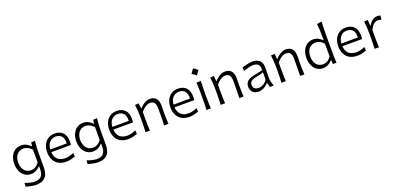

<svg xmlns="http://www.w3.org/2000/svg" viewBox="19 -1979 7031 3397"><g transform="rotate(-20 3534.0 -280.0)"><path d="M292 213.9Q263.2 213.9 228.5 207.8Q193.8 201.7 161.6 193.8Q129.4 186 107.4 180.2L112.8 110.8Q166.5 131.8 216.3 142.1Q266.1 152.3 286.6 152.3Q380.4 152.3 418.2 107.7Q456.1 63 456.1 -26.9V-75.7H447.8Q411.1 -36.1 368.4 -16.1Q325.7 3.9 282.7 3.9Q207.5 3.9 157.2 -33.9Q106.9 -71.8 81.8 -133.3Q56.6 -194.8 56.6 -266.6Q56.6 -342.8 83.5 -403.3Q110.4 -463.9 161.1 -499Q211.9 -534.2 283.7 -534.2Q336.9 -534.2 379.9 -510.5Q422.9 -486.8 453.1 -456.5H461.4L468.3 -522.5L541 -527.3Q534.7 -466.3 531.2 -404.3Q527.8 -342.3 527.8 -283.7V-31.7Q527.8 42 505.6 97.4Q483.4 152.8 431.9 183.3Q380.4 213.9 292 213.9ZM302.2 -60.1Q391.1 -61 455.1 -149.9V-389.2Q422.9 -427.7 382.1 -448Q341.3 -468.3 303.7 -468.8Q245.6 -467.3 206.8 -439.5Q168 -411.6 148.7 -366Q129.4 -320.3 129.4 -264.6Q129.4 -211.4 147.7 -165.3Q166 -119.1 204.3 -90.3Q242.7 -61.5 302.2 -60.1Z M941.9 11.2Q850.6 11.2 791.3 -23.9Q731.9 -59.1 703.1 -120.8Q674.3 -182.6 674.3 -261.7Q674.3 -339.4 703.1 -399.7Q731.9 -460 784.9 -494.4Q837.9 -528.8 911.1 -528.8Q1007.3 -528.8 1063 -471.7Q1118.7 -414.6 1118.7 -308.1Q1118.7 -288.1 1117.9 -271.2Q1117.2 -254.4 1114.7 -238.8H744.1Q748 -152.8 798.1 -102.8Q848.1 -52.7 948.2 -52.7Q980 -52.7 1022 -63.7Q1064 -74.7 1105 -92.8L1108.9 -23.9Q1078.6 -14.2 1035.2 -1.5Q991.7 11.2 941.9 11.2ZM1053.7 -290.5Q1059.1 -377.9 1022.2 -424.1Q985.4 -470.2 912.1 -472.7Q835.9 -470.7 792 -420.7Q748 -370.6 743.7 -289.1Z M1460 213.9Q1431.2 213.9 1396.5 207.8Q1361.8 201.7 1329.6 193.8Q1297.4 186 1275.4 180.2L1280.8 110.8Q1334.5 131.8 1384.3 142.1Q1434.1 152.3 1454.6 152.3Q1548.3 152.3 1586.2 107.7Q1624 63 1624 -26.9V-75.7H1615.7Q1579.1 -36.1 1536.4 -16.1Q1493.7 3.9 1450.7 3.9Q1375.5 3.9 1325.2 -33.9Q1274.9 -71.8 1249.8 -133.3Q1224.6 -194.8 1224.6 -266.6Q1224.6 -342.8 1251.5 -403.3Q1278.3 -463.9 1329.1 -499Q1379.9 -534.2 1451.7 -534.2Q1504.9 -534.2 1547.9 -510.5Q1590.8 -486.8 1621.1 -456.5H1629.4L1636.2 -522.5L1709 -527.3Q1702.6 -466.3 1699.2 -404.3Q1695.8 -342.3 1695.8 -283.7V-31.7Q1695.8 42 1673.6 97.4Q1651.4 152.8 1599.9 183.3Q1548.3 213.9 1460 213.9ZM1470.2 -60.1Q1559.1 -61 1623 -149.9V-389.2Q1590.8 -427.7 1550 -448Q1509.3 -468.3 1471.7 -468.8Q1413.6 -467.3 1374.8 -439.5Q1335.9 -411.6 1316.7 -366Q1297.4 -320.3 1297.4 -264.6Q1297.4 -211.4 1315.7 -165.3Q1334 -119.1 1372.3 -90.3Q1410.6 -61.5 1470.2 -60.1Z M2109.9 11.2Q2018.6 11.2 1959.2 -23.9Q1899.9 -59.1 1871.1 -120.8Q1842.3 -182.6 1842.3 -261.7Q1842.3 -339.4 1871.1 -399.7Q1899.9 -460 1952.9 -494.4Q2005.9 -528.8 2079.1 -528.8Q2175.3 -528.8 2231 -471.7Q2286.6 -414.6 2286.6 -308.1Q2286.6 -288.1 2285.9 -271.2Q2285.2 -254.4 2282.7 -238.8H1912.1Q1916 -152.8 1966.1 -102.8Q2016.1 -52.7 2116.2 -52.7Q2147.9 -52.7 2189.9 -63.7Q2231.9 -74.7 2272.9 -92.8L2276.9 -23.9Q2246.6 -14.2 2203.1 -1.5Q2159.7 11.2 2109.9 11.2ZM2221.7 -290.5Q2227.1 -377.9 2190.2 -424.1Q2153.3 -470.2 2080.1 -472.7Q2003.9 -470.7 1960 -420.7Q1916 -370.6 1911.6 -289.1Z M2431.6 0Q2434.6 -57.6 2436 -111.1Q2437.5 -164.6 2437.5 -228.5V-280.8Q2437.5 -337.4 2434.1 -397.5Q2430.7 -457.5 2422.4 -516.6L2492.7 -521.5L2502 -423.8H2510.7Q2530.3 -446.8 2560.3 -471.2Q2590.3 -495.6 2626.2 -512.2Q2662.1 -528.8 2698.2 -528.8Q2782.7 -528.8 2820.8 -481.2Q2858.9 -433.6 2858.9 -343.3Q2858.9 -310.1 2857.9 -280.8Q2856.9 -251.5 2856.9 -228.5Q2856.9 -164.6 2858.2 -111.1Q2859.4 -57.6 2863.3 0H2781.7Q2784.2 -57.6 2785.4 -110.8Q2786.6 -164.1 2786.6 -226.1V-322.3Q2786.6 -390.6 2762.7 -425.8Q2738.8 -460.9 2676.8 -460.9Q2651.9 -460.9 2621.1 -446Q2590.3 -431.2 2560.3 -406Q2530.3 -380.9 2508.3 -349.1V-226.1Q2508.3 -164.1 2509.5 -110.8Q2510.7 -57.6 2514.2 0Z M3262.7 11.2Q3171.4 11.2 3112.1 -23.9Q3052.7 -59.1 3023.9 -120.8Q2995.1 -182.6 2995.1 -261.7Q2995.1 -339.4 3023.9 -399.7Q3052.7 -460 3105.7 -494.4Q3158.7 -528.8 3231.9 -528.8Q3328.1 -528.8 3383.8 -471.7Q3439.5 -414.6 3439.5 -308.1Q3439.5 -288.1 3438.7 -271.2Q3438 -254.4 3435.5 -238.8H3064.9Q3068.8 -152.8 3118.9 -102.8Q3168.9 -52.7 3269 -52.7Q3300.8 -52.7 3342.8 -63.7Q3384.8 -74.7 3425.8 -92.8L3429.7 -23.9Q3399.4 -14.2 3356 -1.5Q3312.5 11.2 3262.7 11.2ZM3374.5 -290.5Q3379.9 -377.9 3343 -424.1Q3306.2 -470.2 3232.9 -472.7Q3156.7 -470.7 3112.8 -420.7Q3068.8 -370.6 3064.5 -289.1Z M3605.2 -772.2Q3643.4 -757.7 3687.9 -713.7Q3658.9 -671.8 3629.4 -632.6Q3611.1 -649.2 3590.5 -663.7Q3569.8 -678.2 3547.8 -690Q3562.8 -710.4 3576.5 -730.6Q3590.2 -750.7 3605.2 -772.2ZM3579.6 0Q3582.5 -57.6 3584 -111.1Q3585.4 -164.6 3585.4 -228.5V-280.8Q3585.4 -348.6 3583.7 -403.8Q3582 -459 3578.1 -516.6L3662.6 -519Q3659.2 -460.9 3657.5 -405Q3655.8 -349.1 3655.8 -280.8V-228.5Q3655.8 -164.6 3657.2 -111.1Q3658.7 -57.6 3662.1 0Z M3846.7 0Q3849.6 -57.6 3851.1 -111.1Q3852.5 -164.6 3852.5 -228.5V-280.8Q3852.5 -337.4 3849.1 -397.5Q3845.7 -457.5 3837.4 -516.6L3907.7 -521.5L3917 -423.8H3925.8Q3945.3 -446.8 3975.3 -471.2Q4005.4 -495.6 4041.3 -512.2Q4077.1 -528.8 4113.3 -528.8Q4197.8 -528.8 4235.8 -481.2Q4273.9 -433.6 4273.9 -343.3Q4273.9 -310.1 4272.9 -280.8Q4272 -251.5 4272 -228.5Q4272 -164.6 4273.2 -111.1Q4274.4 -57.6 4278.3 0H4196.8Q4199.2 -57.6 4200.4 -110.8Q4201.7 -164.1 4201.7 -226.1V-322.3Q4201.7 -390.6 4177.7 -425.8Q4153.8 -460.9 4091.8 -460.9Q4066.9 -460.9 4036.1 -446Q4005.4 -431.2 3975.3 -406Q3945.3 -380.9 3923.3 -349.1V-226.1Q3923.3 -164.1 3924.6 -110.8Q3925.8 -57.6 3929.2 0Z M4565.4 10.3Q4491.7 10.3 4451.9 -30Q4412.1 -70.3 4412.1 -132.3Q4412.1 -174.3 4427.7 -202.1Q4443.4 -230 4468.3 -247.3Q4493.2 -264.6 4521.7 -274.4Q4550.3 -284.2 4576.2 -289.6L4747.6 -324.7Q4749.5 -384.3 4733.2 -414.3Q4716.8 -444.3 4687.5 -454.6Q4658.2 -464.8 4621.1 -464.8Q4599.6 -464.8 4548.1 -454.1Q4496.6 -443.4 4439.9 -420.9L4435.5 -489.7Q4459.5 -496.6 4493.7 -505.6Q4527.8 -514.6 4564.7 -521.7Q4601.6 -528.8 4634.3 -528.8Q4717.3 -528.8 4765.9 -486.1Q4814.5 -443.4 4814.5 -348.1Q4814.5 -325.2 4813 -289.6Q4811.5 -253.9 4811.5 -220.2V-153.8Q4811.5 -120.1 4820.3 -82Q4829.1 -43.9 4844.2 0H4773.4L4751 -83H4743.2Q4711.4 -42 4661.9 -15.9Q4612.3 10.3 4565.4 10.3ZM4586.9 -50.8Q4610.4 -50.8 4640.4 -61.5Q4670.4 -72.3 4698.7 -94Q4727.1 -115.7 4745.1 -149.4L4746.1 -287.1Q4737.3 -282.7 4722.9 -277.1Q4708.5 -271.5 4680.7 -264.4Q4652.8 -257.3 4603 -247.6Q4570.3 -241.7 4542.2 -230.2Q4514.2 -218.8 4497.1 -198.5Q4480 -178.2 4480 -145.5Q4480 -94.2 4510.5 -72.5Q4541 -50.8 4586.9 -50.8Z M4991.2 0Q4994.1 -57.6 4995.6 -111.1Q4997.1 -164.6 4997.1 -228.5V-280.8Q4997.1 -337.4 4993.7 -397.5Q4990.2 -457.5 4981.9 -516.6L5052.2 -521.5L5061.5 -423.8H5070.3Q5089.8 -446.8 5119.9 -471.2Q5149.9 -495.6 5185.8 -512.2Q5221.7 -528.8 5257.8 -528.8Q5342.3 -528.8 5380.4 -481.2Q5418.5 -433.6 5418.5 -343.3Q5418.5 -310.1 5417.5 -280.8Q5416.5 -251.5 5416.5 -228.5Q5416.5 -164.6 5417.7 -111.1Q5418.9 -57.6 5422.9 0H5341.3Q5343.8 -57.6 5345 -110.8Q5346.2 -164.1 5346.2 -226.1V-322.3Q5346.2 -390.6 5322.3 -425.8Q5298.3 -460.9 5236.3 -460.9Q5211.4 -460.9 5180.7 -446Q5149.9 -431.2 5119.9 -406Q5089.8 -380.9 5067.9 -349.1V-226.1Q5067.9 -164.1 5069.1 -110.8Q5070.3 -57.6 5073.7 0Z M5778.8 11.2Q5704.6 11.2 5654.5 -26.4Q5604.5 -64 5579.6 -125.7Q5554.7 -187.5 5554.7 -259.8Q5554.7 -336.9 5581.5 -397.7Q5608.4 -458.5 5658.9 -493.7Q5709.5 -528.8 5780.8 -528.8Q5831.5 -528.8 5872.6 -506.3Q5913.6 -483.9 5941.9 -456.5H5949.7V-515.1Q5949.7 -581.1 5947.3 -642.1Q5944.8 -703.1 5938 -761.2L6028.3 -774.4Q6024.9 -710.9 6022.9 -647.2Q6021 -583.5 6021 -515.1V-228.5Q6021 -164.6 6022.2 -111.1Q6023.4 -57.6 6026.9 0H5959.5L5955.1 -72.8H5947.8Q5869.1 11.2 5778.8 11.2ZM5797.4 -54.2Q5886.2 -55.2 5949.7 -144.5V-385.7Q5917.5 -424.8 5877.2 -443.8Q5836.9 -462.9 5799.3 -463.4Q5741.2 -461.9 5702.9 -434.6Q5664.6 -407.2 5646 -361.6Q5627.4 -315.9 5627.4 -259.8Q5627.4 -206.5 5645 -160.2Q5662.6 -113.8 5700.2 -84.7Q5737.8 -55.7 5797.4 -54.2Z M6422.9 11.2Q6331.5 11.2 6272.2 -23.9Q6212.9 -59.1 6184.1 -120.8Q6155.3 -182.6 6155.3 -261.7Q6155.3 -339.4 6184.1 -399.7Q6212.9 -460 6265.9 -494.4Q6318.8 -528.8 6392.1 -528.8Q6488.3 -528.8 6543.9 -471.7Q6599.6 -414.6 6599.6 -308.1Q6599.6 -288.1 6598.9 -271.2Q6598.1 -254.4 6595.7 -238.8H6225.1Q6229 -152.8 6279.1 -102.8Q6329.1 -52.7 6429.2 -52.7Q6460.9 -52.7 6502.9 -63.7Q6544.9 -74.7 6585.9 -92.8L6589.8 -23.9Q6559.6 -14.2 6516.1 -1.5Q6472.7 11.2 6422.9 11.2ZM6534.7 -290.5Q6540 -377.9 6503.2 -424.1Q6466.3 -470.2 6393.1 -472.7Q6316.9 -470.7 6272.9 -420.7Q6229 -370.6 6224.6 -289.1Z M6744.6 0Q6747.6 -57.6 6749 -111.1Q6750.5 -164.6 6750.5 -228.5V-280.8Q6750.5 -337.4 6747.1 -397.5Q6743.7 -457.5 6735.4 -516.6L6805.7 -521.5L6813.5 -412.1H6821.3Q6847.2 -459.5 6876.5 -484.6Q6905.8 -509.8 6934.1 -519.3Q6962.4 -528.8 6984.9 -528.8Q7013.2 -528.8 7042 -519.5L7035.6 -442.4Q7020 -448.2 7003.4 -452.1Q6986.8 -456.1 6973.1 -456.1Q6955.1 -456.1 6929.4 -447.5Q6903.8 -439 6875.7 -410.4Q6847.7 -381.8 6821.3 -322.3V-226.1Q6821.3 -164.1 6822.5 -110.8Q6823.7 -57.6 6827.1 0Z"/></g></svg>

Font: Pinar-FD Regular
Style: FD-Regular
Weight: 400
Designer: Amin Abedi
Version: Version 3.000